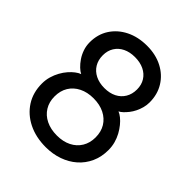

<svg xmlns="http://www.w3.org/2000/svg" viewBox="-199 -821 957 957"><g transform="rotate(45 279.5 -342.5)"><path d="M282.8 15.2Q212.8 15.2 159.1 -11.4Q105.5 -38 75.1 -85.4Q44.8 -132.8 44.8 -195.8Q44.8 -221.2 51.6 -245Q58.5 -268.8 69.8 -289.1Q81 -309.5 95 -325.5Q109 -341.5 123.2 -352.2Q137.5 -363 150 -367.5Q138 -373.2 123.9 -386.5Q109.8 -399.8 96.8 -418.8Q83.8 -437.8 75.8 -461Q67.8 -484.2 67.8 -509.8Q67.8 -565.8 95.2 -608.5Q122.8 -651.2 171.2 -675.5Q219.8 -699.8 282.8 -699.8Q344 -699.8 391 -675.5Q438 -651.2 464.6 -608.1Q491.2 -565 491.2 -508.8Q491.2 -489.2 486.2 -470.8Q481.2 -452.2 472.9 -435.4Q464.5 -418.5 454 -405.1Q443.5 -391.8 433 -381.9Q422.5 -372 413 -367.5Q425 -363 438.9 -351.9Q452.8 -340.8 466 -324.6Q479.2 -308.5 490.4 -288.1Q501.5 -267.8 507.9 -244.4Q514.2 -221 514.2 -195.8Q514.2 -147.8 496.5 -108.8Q478.8 -69.8 447.2 -42.1Q415.8 -14.5 373.5 0.4Q331.2 15.2 282.8 15.2ZM281 -65.2Q324.2 -65.2 356.4 -81.4Q388.5 -97.5 406.4 -126.9Q424.2 -156.2 424.2 -194.8Q424.2 -234.8 406.4 -264Q388.5 -293.2 355.9 -309.6Q323.2 -326 279 -326Q235.8 -326 203.1 -309.6Q170.5 -293.2 152.6 -264Q134.8 -234.8 134.8 -194.8Q134.8 -156.2 152.8 -126.9Q170.8 -97.5 203.8 -81.4Q236.8 -65.2 281 -65.2ZM281 -399.8Q317.5 -399.8 344.4 -413.4Q371.2 -427 386.2 -451.9Q401.2 -476.8 401.2 -510Q401.2 -542.5 386.1 -566.6Q371 -590.8 343.8 -604Q316.5 -617.2 280 -617.2Q243.8 -617.2 216.8 -604Q189.8 -590.8 174.8 -566.6Q159.8 -542.5 159.8 -510Q159.8 -476.8 174.9 -451.9Q190 -427 217.4 -413.4Q244.8 -399.8 281 -399.8Z"/></g></svg>

Font: Fredoka Light
Style: Regular
Weight: 300
Designer: Ben Nathan
Foundry: Milena B. Brandão, Ben Nathan
Version: Version 2.001